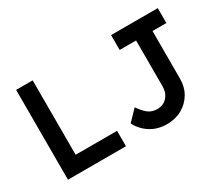

<svg xmlns="http://www.w3.org/2000/svg" viewBox="-121 -993 1495 1296"><g transform="rotate(-30 626.5 -345.0)"><path d="M94 0V-700H223V-120H546V0ZM861 10Q790 10 735 -24.5Q680 -59 650 -117L728 -198Q766 -145 793.5 -128Q821 -111 855 -111Q903 -111 932.5 -143.5Q962 -176 962 -226V-584H834V-700H1198V-584H1090V-213Q1090 -148 1060.5 -98Q1031 -48 979.5 -19Q928 10 861 10Z"/></g></svg>

Font: Readex Pro Medium
Style: Regular
Weight: 500
Designer: Bonnie Shaver-Troup, Thomas Jockin
Foundry: Lexend
Version: Version 1.204; ttfautohint (v1.8.4.7-5d5b)